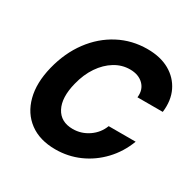

<svg xmlns="http://www.w3.org/2000/svg" viewBox="-155 -840 1007 1008"><g transform="rotate(30 348.5 -336.0)"><path d="M303.3 13.3Q208.3 13.3 146.7 -32.5Q85 -78.3 63.8 -159.2Q42.5 -240 68.3 -344.2Q94.2 -448.3 151.2 -525Q208.3 -601.7 287.9 -643.3Q367.5 -685 460.8 -685Q540 -685 595 -653.8Q650 -622.5 676.7 -567.5Q703.3 -512.5 694.2 -439.2H540.8Q546.7 -487.5 516.7 -517.1Q486.7 -546.7 435 -546.7Q385.8 -546.7 342.9 -520.4Q300 -494.2 267.9 -447.1Q235.8 -400 220 -335.8Q195.8 -240 225.8 -182.5Q255.8 -125 329.2 -125Q380.8 -125 424.2 -154.6Q467.5 -184.2 485.8 -232.5H649.2Q620.8 -157.5 568.3 -102.1Q515.8 -46.7 447.9 -16.7Q380 13.3 303.3 13.3Z"/></g></svg>

Font: Funnel Sans ExtraBold
Style: Italic
Weight: 800
Italic angle: -14.036°
Version: Version 1.000; Beta; Release 5; Build 24; ttfautohint (v1.8.